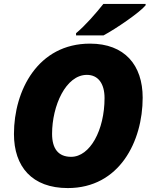

<svg xmlns="http://www.w3.org/2000/svg" viewBox="-20 -947 777 977"><path d="M367 -767H507C569 -800 692 -884 721 -920V-927H506C468 -879 413 -816 367 -778ZM325 10C588 10 706 -228 706 -450C706 -616 614 -725 438 -725C173 -725 51 -487 51 -265C51 -99 143 10 325 10ZM342 -149C277 -149 245 -190 245 -266C245 -409 315 -566 422 -566C480 -566 512 -521 512 -448C512 -285 438 -149 342 -149Z"/></svg>

Font: Noto Sans UI Black
Style: Italic
Weight: 900
Italic angle: -372°
Designer: Monotype Design Team
Foundry: Monotype Imaging Inc.
Version: Version 1.901